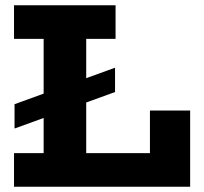

<svg xmlns="http://www.w3.org/2000/svg" viewBox="-20 -706 772 726"><path d="M35 -220V-312L415 -450V-358ZM33 0V-127H547V-288H699V0ZM145 -70V-605H306V-70ZM33 -559V-686H417V-559Z"/></svg>

Font: BioRhyme ExtraBold
Style: Regular
Weight: 800
Designer: Aoife Mooney
Foundry: Aoife Mooney Type
Version: Version 1.600;gftools[0.9.33]